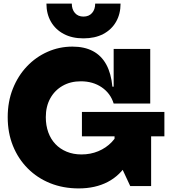

<svg xmlns="http://www.w3.org/2000/svg" viewBox="-20 -1038 948 1071"><path d="M419 13Q332.5 13 260.2 -16Q188 -45 134.8 -98.5Q81.5 -152 52.2 -224.5Q23 -297 23 -384.5Q23 -471.5 51.8 -543.5Q80.5 -615.5 130.5 -668Q180.5 -720.5 245.8 -749.2Q311 -778 384 -778Q451 -778 498.2 -753Q545.5 -728 572.8 -678.2Q600 -628.5 607 -554.5H649.5L614 -460.5Q596.5 -517.5 547.5 -551Q498.5 -584.5 431 -584.5Q373 -584.5 329 -559.2Q285 -534 260.2 -489Q235.5 -444 235.5 -384.5Q235.5 -338.5 249.2 -300.2Q263 -262 289 -234.5Q315 -207 352 -191.8Q389 -176.5 434.5 -176.5Q485 -176.5 528.2 -194.5Q571.5 -212.5 603 -245.2Q634.5 -278 650 -322L750 -309.5Q736 -202.5 693 -130.8Q650 -59 580.8 -23Q511.5 13 419 13ZM706.5 0 619 -188V-368H823V0ZM437 -277.5V-413.5H897V-277.5ZM614 -460.5V-765H818V-460.5ZM652.5 -1018Q652.5 -960 627.2 -916.2Q602 -872.5 555.8 -848.2Q509.5 -824 445.5 -824Q382 -824 335.8 -848.5Q289.5 -873 264.2 -916.8Q239 -960.5 239 -1018H380.5Q380.5 -985.5 398 -965.5Q415.5 -945.5 445.5 -945.5Q476 -945.5 493.5 -965.5Q511 -985.5 511 -1018Z"/></svg>

Font: Hepta Slab ExtraLight ExtraBold
Style: Regular
Weight: 800
Version: Version 1.102